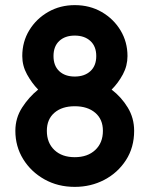

<svg xmlns="http://www.w3.org/2000/svg" viewBox="-20 -725 584 750"><path d="M272 5Q206 5 153.5 -24.5Q101 -54 70.5 -103.5Q40 -153 40 -214Q40 -264 66.5 -305Q93 -346 129 -375Q104 -401 85.5 -434.5Q67 -468 67 -506Q67 -562 94.5 -607Q122 -652 168.5 -678.5Q215 -705 272 -705Q331 -705 377.5 -678Q424 -651 451 -606Q478 -561 478 -506Q478 -468 460 -434.5Q442 -401 416 -375Q454 -346 479 -305Q504 -264 504 -214Q504 -149 472 -99.5Q440 -50 387.5 -22.5Q335 5 272 5ZM272 -426Q310 -426 333 -447Q356 -468 356 -506Q356 -544 333 -565Q310 -586 272 -586Q234 -586 211.5 -565Q189 -544 189 -506Q189 -468 211.5 -447Q234 -426 272 -426ZM272 -111Q322 -111 352 -139Q382 -167 382 -214Q382 -259 352 -284.5Q322 -310 272 -310Q222 -310 192.5 -284.5Q163 -259 163 -214Q163 -167 192.5 -139Q222 -111 272 -111Z"/></svg>

Font: Kulim Park
Style: Bold
Weight: 700
Designer: Noponies / Dale Sattler
Foundry: Noponies
Version: Version 1.000; ttfautohint (v1.8.3)